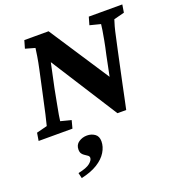

<svg xmlns="http://www.w3.org/2000/svg" viewBox="-155 -696 1022 1104"><g transform="rotate(-20 356.5 -144.0)"><path d="M500 -178.7 531.2 -332Q542 -378.9 548.3 -413.6Q554.7 -448.2 558.6 -472.2Q562.5 -496.1 563.5 -508.8L498 -525.4L511.7 -573.2H716.8L709 -525.4L644.5 -508.8Q639.6 -495.1 632.8 -470.2Q626 -445.3 618.7 -410.2Q611.3 -375 601.6 -332L561.5 -143.6Q551.8 -98.6 544.9 -64Q538.1 -29.3 530.3 4.9H476.6L185.5 -451.2H227.5L185.5 -253.9Q175.8 -203.1 168.5 -164.6Q161.1 -126 156.7 -101.1Q152.3 -76.2 151.4 -64.5L215.8 -47.9L203.1 0H-3.9L3.9 -47.9L69.3 -64.5Q74.2 -82 85.4 -130.9Q96.7 -179.7 112.3 -253.9L140.6 -384.8Q149.4 -424.8 154.8 -459Q160.2 -493.2 162.1 -508.8L103.5 -525.4L117.2 -573.2H265.6L524.4 -178.7ZM156.2 285.2 148.4 252Q201.2 241.2 221.7 224.1Q242.2 207 242.2 192.4Q242.2 183.6 234.9 177.7Q227.5 171.9 217.8 166Q208 160.2 201.2 150.9Q194.3 141.6 194.3 125Q194.3 95.7 216.8 80.6Q239.3 65.4 267.6 65.4Q293.9 65.4 314.5 79.6Q335 93.8 335 125Q335 158.2 315.4 190.4Q295.9 222.7 255.9 247.6Q215.8 272.5 156.2 285.2Z"/></g></svg>

Font: Crimson Pro ExtraLight
Style: Bold Italic
Weight: 700
Italic angle: -12°
Version: Version 1.002